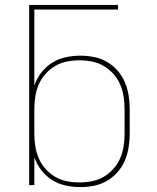

<svg xmlns="http://www.w3.org/2000/svg" viewBox="-20 -755 640 783"><path d="M307 8Q277 8 247.5 1.5Q218 -5 192.5 -21Q167 -37 148.5 -61Q130 -85 120 -114V0H99V-735H461V-716H120V-406Q130 -435 148.5 -459Q167 -483 192.5 -499Q218 -515 247.5 -521.5Q277 -528 307 -528Q335 -528 363 -522.5Q391 -517 415.5 -503Q440 -489 459 -467.5Q478 -446 489 -420Q500 -394 504.5 -366Q509 -338 509 -310V-210Q509 -182 504.5 -154Q500 -126 489 -100Q478 -74 459 -52.5Q440 -31 415.5 -17Q391 -3 363 2.5Q335 8 307 8ZM304 -11Q330 -11 355.5 -16Q381 -21 403 -34Q425 -47 442.5 -66.5Q460 -86 470 -109.5Q480 -133 484 -158.5Q488 -184 488 -210V-310Q488 -336 484 -361.5Q480 -387 470 -410.5Q460 -434 442.5 -453.5Q425 -473 403 -486Q381 -499 355.5 -504Q330 -509 304 -509Q278 -509 252.5 -504Q227 -499 205 -486Q183 -473 165.5 -453.5Q148 -434 138 -410.5Q128 -387 124 -361.5Q120 -336 120 -310V-210Q120 -184 124 -158.5Q128 -133 138 -109.5Q148 -86 165.5 -66.5Q183 -47 205 -34Q227 -21 252.5 -16Q278 -11 304 -11Z"/></svg>

Font: Iosevka Aile Thin
Style: Regular
Weight: 100
Designer: Belleve Invis
Foundry: Belleve Invis
Version: Version 31.1.0; ttfautohint (v1.8.4)